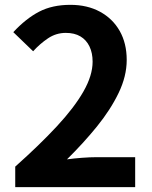

<svg xmlns="http://www.w3.org/2000/svg" viewBox="-20 -774 630 794"><path d="M43 0V-85Q144 -175 215.5 -252Q287 -329 325 -395.5Q363 -462 363 -519Q363 -555 350 -582Q337 -609 312.5 -623.5Q288 -638 252 -638Q212 -638 178.5 -615.5Q145 -593 117 -562L35 -641Q87 -697 141.5 -725.5Q196 -754 271 -754Q341 -754 393.5 -725.5Q446 -697 475 -646Q504 -595 504 -526Q504 -459 470.5 -389.5Q437 -320 381 -251Q325 -182 257 -115Q286 -119 319.5 -121.5Q353 -124 379 -124H539V0Z"/></svg>

Font: Noto Sans SC Thin
Style: Bold
Weight: 700
Version: Version 2.004-H2;hotconv 1.0.118;makeotfexe 2.5.65603